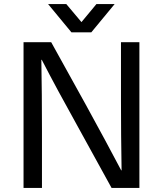

<svg xmlns="http://www.w3.org/2000/svg" viewBox="-20 -918 795 938"><path d="M525 0 356 -307Q260 -479 184 -626H182Q185 -455 185 -285V0H95V-712H230L400 -405Q501 -221 572 -86H574Q571 -257 571 -427V-712H661V0ZM329 -760 215 -898H304L378 -810L451 -898H540L426 -760Z"/></svg>

Font: CST
Style: Regular
Weight: 400
Version: Version 1.00